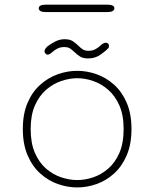

<svg xmlns="http://www.w3.org/2000/svg" viewBox="-20 -790 659 820"><path d="M310 10.5Q268 10.5 227 -4Q186 -18.5 152 -49Q118 -79.5 97.8 -126.8Q77.5 -174 77.5 -239Q77.5 -304 97.8 -351Q118 -398 152 -428.2Q186 -458.5 227 -473Q268 -487.5 310 -487.5Q351.5 -487.5 392.5 -473Q433.5 -458.5 467.2 -428.2Q501 -398 521.2 -351Q541.5 -304 541.5 -239Q541.5 -174 521.2 -126.8Q501 -79.5 467.2 -49Q433.5 -18.5 392.5 -4Q351.5 10.5 310 10.5ZM310 -21Q343 -21 377.5 -32.5Q412 -44 441.8 -69.5Q471.5 -95 489.8 -136.8Q508 -178.5 508 -239Q508 -298.5 489.8 -339.8Q471.5 -381 441.8 -406.8Q412 -432.5 377.5 -444.2Q343 -456 310 -456Q277 -456 242 -444.2Q207 -432.5 177.2 -406.8Q147.5 -381 129.2 -339.8Q111 -298.5 111 -239Q111 -178.5 129.2 -136.8Q147.5 -95 177.2 -69.5Q207 -44 242 -32.5Q277 -21 310 -21ZM356.5 -540.5Q334.5 -540.5 322 -548.5Q309.5 -556.5 297.5 -568Q286.5 -578.5 277.8 -583.8Q269 -589 254 -589Q238 -589 225.8 -582.8Q213.5 -576.5 205 -569Q191.5 -556.5 184 -556.5Q179 -556.5 174.5 -561Q170 -565.5 170 -571Q170 -580.5 183.5 -592.5Q196.5 -602.5 215.5 -612.5Q234.5 -622.5 256 -622.5Q278 -622.5 290.2 -614.5Q302.5 -606.5 314.5 -595Q325 -584.5 334 -578.8Q343 -573 358.5 -573Q374 -573 385.8 -579Q397.5 -585 405.5 -592.5Q412.5 -599.5 419.2 -603.5Q426 -607.5 432 -607.5Q437.5 -607.5 441.5 -604Q445.5 -600.5 445.5 -594Q445.5 -586 441.5 -583.5Q432 -572.5 409.2 -556.5Q386.5 -540.5 356.5 -540.5ZM145.5 -754.5Q145.5 -762 152.8 -766Q160 -770 174 -770H440Q454 -770 461.2 -766Q468.5 -762 468.5 -754.5Q468.5 -747 461.2 -742.8Q454 -738.5 440 -738.5H174Q160 -738.5 152.8 -742.8Q145.5 -747 145.5 -754.5Z"/></svg>

Font: Sono ExtraLight
Style: Regular
Weight: 200
Designer: Tyler Finck
Foundry: Tyler Finck
Version: Version 2.112